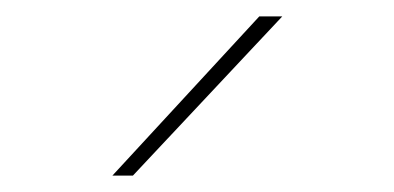

<svg xmlns="http://www.w3.org/2000/svg" viewBox="-20 -810 480 234"><path d="M117 -596 296 -790H324L142 -596Z"/></svg>

Font: Georama Extended Thin
Style: Regular
Weight: 100
Width: 7
Designer: Jean-Baptiste Levee
Foundry: Production Type
Version: Version 1.000